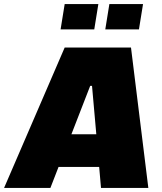

<svg xmlns="http://www.w3.org/2000/svg" viewBox="-78 -921 795 941"><path d="M0 0ZM417 0 408 -103H209L169 0H-58L239 -688H564L649 0ZM373 -500H364L272 -263H394ZM219 -777 239 -901H404L384 -777ZM438 -777 458 -901H623L603 -777Z"/></svg>

Font: Azeri Sans Black
Style: Italic
Weight: 900
Designer: Hector Gatti & Omnibus-Type (original fonts) / Cristiano Sobral (main changes and remastering)
Foundry: Omnibus-Type
Version: Version 0.07;August 21, 2020;FontCreator 13.0.0.2681 64-bit;